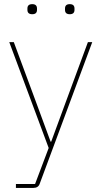

<svg xmlns="http://www.w3.org/2000/svg" viewBox="-20 -710 492 930"><path d="M136.2 -641.1Q112.8 -641.1 112.8 -662.1V-668.9Q112.8 -689.9 136.2 -689.9Q159.2 -689.9 159.2 -668.9V-662.1Q159.2 -641.1 136.2 -641.1ZM294.9 -662.1V-668.9Q294.9 -689.9 317.9 -689.9Q340.8 -689.9 340.8 -668.9V-662.1Q340.8 -641.1 317.9 -641.1Q294.9 -641.1 294.9 -662.1ZM57.1 200.2V181.2H149.9L215.8 6.8L24.9 -505.9H46.9L152.8 -220.2L225.1 -23.9H228L297.9 -213.9L405.8 -505.9H426.8L171.9 181.2Q165 200.2 141.1 200.2Z"/></svg>

Font: Anuphan Thin
Style: Regular
Weight: 250
Designer: Mike Abbink, Paul van der Laan, Pieter van Rosmalen, Mint Tantisuwanna
Foundry: Bold Monday; Cadson Demak
Version: Version 3.002;hotconv 1.0.109;makeotfexe 2.5.65596